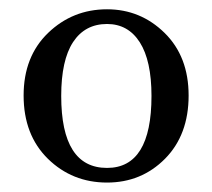

<svg xmlns="http://www.w3.org/2000/svg" viewBox="-20 -845 452 409"><path d="M208 -793.9Q161.1 -793.9 135.7 -755.4Q110.4 -716.8 110.4 -640.6Q110.4 -487.3 208 -487.3Q302.7 -487.3 302.7 -640.6Q302.7 -715.8 277.8 -754.9Q252.9 -793.9 208 -793.9ZM208 -825.2Q279.3 -825.2 330.6 -774.9Q381.8 -724.6 381.8 -641.6Q381.8 -557.6 331.5 -506.8Q281.2 -456.1 208 -456.1Q133.8 -456.1 82 -506.8Q30.3 -557.6 30.3 -641.6Q30.3 -724.6 82.5 -774.9Q134.8 -825.2 208 -825.2Z"/></svg>

Font: GenYoMin TW TTF SemiBold
Style: Regular
Weight: 600
Version: Version 1.300